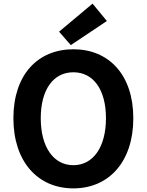

<svg xmlns="http://www.w3.org/2000/svg" viewBox="-20 -1026 810 1060"><path d="M385 14C581 14 716 -133 716 -373C716 -613 581 -754 385 -754C189 -754 54 -614 54 -373C54 -133 189 14 385 14ZM385 -114C275 -114 205 -215 205 -373C205 -532 275 -627 385 -627C495 -627 565 -532 565 -373C565 -215 495 -114 385 -114ZM371 -777 570 -910 491 -1006 306 -851Z"/></svg>

Font: Source Han Sans CN
Style: Bold
Weight: 700
Designer: Ryoko NISHIZUKA 西塚涼子 (kana, bopomofo & ideographs); Paul D. Hunt (Latin, Greek & Cyrillic); Sandoll Communications 산돌커뮤니
Foundry: Adobe
Version: Version 2.001;hotconv 1.0.107;makeotfexe 2.5.65593